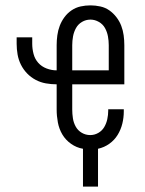

<svg xmlns="http://www.w3.org/2000/svg" viewBox="-20 -548 540 715"><path d="M289 147V6Q265 2 244.5 -12.5Q224 -27 212 -47.5Q200 -68 195.5 -92Q191 -116 191 -140V-234Q171 -234 151 -237.5Q131 -241 113 -250.5Q95 -260 81 -274.5Q67 -289 58 -307Q49 -325 45.5 -345Q42 -365 42 -385V-409H100V-385Q100 -366 105 -347Q110 -328 122.5 -314Q135 -300 153.5 -293Q172 -286 191 -286V-380Q191 -398 193.5 -416.5Q196 -435 202.5 -452Q209 -469 220 -484Q231 -499 246.5 -509.5Q262 -520 280 -524Q298 -528 317 -528Q335 -528 353.5 -524Q372 -520 387 -509.5Q402 -499 413.5 -484Q425 -469 431.5 -452Q438 -435 440.5 -416.5Q443 -398 443 -380V-234H249V-140Q249 -124 251.5 -107.5Q254 -91 262 -76.5Q270 -62 284.5 -53.5Q299 -45 316 -45Q332 -45 346 -53Q360 -61 368 -74.5Q376 -88 379.5 -104Q383 -120 383 -136V-141H441V-133Q441 -110 435.5 -87.5Q430 -65 418 -45.5Q406 -26 387 -12.5Q368 1 345 6V147ZM249 -286H385V-380Q385 -396 382 -412.5Q379 -429 371 -443.5Q363 -458 348 -466.5Q333 -475 317 -475Q300 -475 285.5 -466.5Q271 -458 263 -443.5Q255 -429 252 -412.5Q249 -396 249 -380Z"/></svg>

Font: Iosevka Fixed Light
Style: Regular
Weight: 300
Monospace: yes
Designer: Belleve Invis
Foundry: Belleve Invis
Version: Version 32.3.0